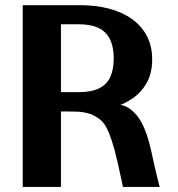

<svg xmlns="http://www.w3.org/2000/svg" viewBox="-20 -738 701 758"><path d="M69.7 0V-717.6H295.3Q358 -717.6 410.1 -704Q462.3 -690.4 500.5 -663.2Q538.7 -636.1 559.8 -596Q580.8 -555.9 580.8 -503.4Q580.8 -451.1 560.4 -413.3Q540.1 -375.5 505.1 -350.7Q470.2 -325.9 425 -313.2Q379.8 -300.4 330.2 -297.9H300.9H149.7L220.6 -352.9V0ZM181.8 -374.3H291.1Q341.3 -374.3 371.6 -389.4Q401.8 -404.6 415.4 -434.2Q428.9 -463.8 428.9 -506.6Q428.9 -542.9 420.1 -568.7Q411.3 -594.6 394 -610.7Q376.7 -626.9 351 -634.5Q325.2 -642.1 291.1 -642.1H91.2L220.6 -706.2V-313.1ZM236.3 -297.9 431.7 -327.7Q446.2 -325.8 457.9 -323.6Q469.6 -321.5 482.6 -314.8Q495.5 -308.1 512.2 -291.4Q516.4 -287.4 523.9 -277.9Q531.4 -268.4 540.7 -250.9Q550 -233.4 559.7 -205.5Q569.4 -177.6 578.2 -136.8Q582.8 -114.8 591.9 -74.9Q601.1 -34.9 610.3 0H465.4Q462.7 -12.4 460 -25.3Q457.2 -38.1 454.4 -50.9Q451.5 -63.8 448.9 -76.1Q446.3 -88.4 443.8 -99.3Q431.5 -152.2 420.9 -184Q410.3 -215.7 401.3 -232.7Q392.2 -249.7 384.4 -257.6Q376.6 -265.4 369.3 -270.4Q347.7 -285.9 325.1 -291.4Q302.5 -296.9 280.1 -297.4Q257.8 -297.9 236.3 -297.9Z"/></svg>

Font: Russolo 10pt ExtraLight
Style: Regular
Weight: 200
Designer: Micah Stupak-Hahn
Version: Version 1.000